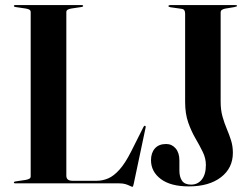

<svg xmlns="http://www.w3.org/2000/svg" viewBox="-20 -720 988 754"><path d="M300 -692.5 260 -686.5Q250.5 -685 245.5 -681.8Q240.5 -678.5 240.5 -672.5V-30.5Q240.5 -19.5 246.8 -14.8Q253 -10 265.5 -10H358.5Q383 -10 405 -19.5Q427 -29 449.2 -53.8Q471.5 -78.5 495 -125L543.5 -221.5Q545 -224 546.2 -225.2Q547.5 -226.5 549 -226Q551.5 -225.5 552 -223.5Q552.5 -221.5 551.5 -217.5L505 2.5Q503.5 9.5 502.5 11.5Q501.5 13.5 500 13.5Q497 13.5 490.2 10Q483.5 6.5 473.2 3.2Q463 0 447.5 0H39.5Q37 0 35.8 -1Q34.5 -2 34.5 -3.5Q34.5 -6.5 40.5 -7.5L81 -13.5Q91 -15.5 95.8 -18.5Q100.5 -21.5 100.5 -27.5V-672.5Q100.5 -678.5 95.8 -681.8Q91 -685 81 -686.5L40.5 -692.5Q34.5 -693.5 34.5 -696.5Q34.5 -698 35.8 -699Q37 -700 39.5 -700H301.5Q304 -700 305.2 -699Q306.5 -698 306.5 -696.5Q306.5 -693.5 300 -692.5ZM894.5 -120Q894.5 -60 847.8 -24Q801 12 721.5 12Q650 12 611.5 -17Q573 -46 573 -91Q573 -119.5 588.2 -137Q603.5 -154.5 632.5 -154.5Q655 -154.5 669.8 -137.2Q684.5 -120 684.5 -90V-50Q684.5 -25 695 -10Q705.5 5 730.5 5Q756.5 5 772.5 -15Q788.5 -35 788.5 -72.5Q788.5 -98.5 776.2 -123.5Q764 -148.5 747.8 -176.2Q731.5 -204 719.2 -238.8Q707 -273.5 707 -319.5V-666Q707 -675 703.8 -679.8Q700.5 -684.5 692 -685.5L649.5 -691.5Q645 -692.5 643.2 -693.5Q641.5 -694.5 641.5 -696Q641.5 -698 643.5 -699Q645.5 -700 647.5 -700H904.5Q908 -700 909.5 -699.2Q911 -698.5 911 -696.5Q911 -694.5 899.5 -692L863.5 -686Q855 -684 850.8 -680.8Q846.5 -677.5 846.5 -670.5V-321Q846.5 -288 853.8 -262.2Q861 -236.5 870.5 -214.2Q880 -192 887.2 -169.2Q894.5 -146.5 894.5 -120Z"/></svg>

Font: Fraunces 120pt SemiBold
Style: Regular
Weight: 600
Version: Version 1.000;[b76b70a41]